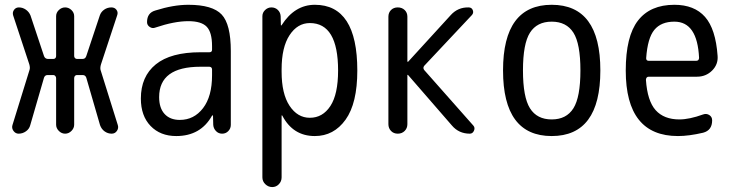

<svg xmlns="http://www.w3.org/2000/svg" viewBox="-20 -550 3040 790"><path d="M56.6 0Q43.9 0 35.6 -11.2Q27.3 -22.5 31.2 -35.2L101.6 -262.7Q104.5 -271.5 100.6 -285.2L34.2 -486.3Q30.3 -499 37.6 -509.3Q44.9 -519.5 57.6 -519.5Q73.2 -519.5 86.4 -510.3Q99.6 -501 105.5 -486.3L161.1 -319.3Q165 -308.6 175.8 -307.6H200.2Q205.1 -307.6 208 -311Q210.9 -314.5 210.9 -319.3V-483.4Q210.9 -498 222.2 -508.8Q233.4 -519.5 248 -519.5Q262.7 -519.5 273.9 -508.8Q285.2 -498 285.2 -483.4V-319.3Q285.2 -314.5 288.6 -311Q292 -307.6 295.9 -307.6H320.3Q331.1 -307.6 335 -319.3L390.6 -486.3Q395.5 -501 408.7 -510.3Q421.9 -519.5 438.5 -519.5Q452.1 -519.5 459.5 -509.3Q466.8 -499 461.9 -486.3L395.5 -285.2Q391.6 -272.5 393.6 -262.7L464.8 -35.2Q468.8 -22.5 460.9 -11.2Q453.1 0 439.5 0Q423.8 0 410.6 -9.3Q397.5 -18.6 391.6 -35.2L335 -230.5Q331.1 -241.2 320.3 -241.2H295.9Q292 -241.2 288.6 -237.8Q285.2 -234.4 285.2 -228.5V-37.1Q285.2 -22.5 273.9 -11.2Q262.7 0 248 0Q233.4 0 222.2 -11.2Q210.9 -22.5 210.9 -37.1V-228.5Q210.9 -233.4 207.5 -237.3Q204.1 -241.2 200.2 -241.2H175.8Q165 -241.2 161.1 -230.5L104.5 -35.2Q100.6 -19.5 86.9 -9.8Q73.2 0 56.6 0Z M804.7 -275.4Q634.8 -275.4 634.8 -150.4Q634.8 -105.5 657.2 -81.1Q679.7 -56.6 719.7 -56.6Q778.3 -56.6 815.4 -105Q852.5 -153.3 852.5 -240.2V-263.7Q852.5 -274.4 841.8 -275.4ZM705.1 9.8Q639.6 9.8 599.6 -31.7Q559.6 -73.2 559.6 -144.5Q559.6 -235.4 621.1 -285.2Q682.6 -335 804.7 -335H841.8Q852.5 -335 852.5 -345.7V-360.4Q852.5 -417 830.6 -439.9Q808.6 -462.9 754.9 -462.9Q697.3 -462.9 619.1 -436.5Q607.4 -431.6 596.2 -439Q585 -446.3 585 -459Q585 -497.1 619.1 -506.8Q693.4 -530.3 754.9 -530.3Q854.5 -530.3 892.1 -490.2Q929.7 -450.2 929.7 -339.8V-36.1Q929.7 -21.5 919.4 -10.7Q909.2 0 894 0Q878.9 0 868.7 -10.7Q858.4 -21.5 857.4 -36.1L856.4 -74.2Q856.4 -75.2 855.5 -75.2Q853.5 -75.2 852.5 -74.2Q805.7 9.8 705.1 9.8Z M1138.7 -264.6V-254.9Q1138.7 -164.1 1171.4 -114.7Q1204.1 -65.4 1254.9 -65.4Q1307.6 -65.4 1339.4 -113.8Q1371.1 -162.1 1371.1 -259.8Q1371.1 -455.1 1254.9 -455.1Q1204.1 -455.1 1171.4 -405.3Q1138.7 -355.5 1138.7 -264.6ZM1059.6 179.7V-483.4Q1059.6 -498 1070.8 -508.8Q1082 -519.5 1096.7 -519.5Q1112.3 -519.5 1123 -509.3Q1133.8 -499 1134.8 -483.4L1135.7 -446.3Q1135.7 -445.3 1136.7 -445.3Q1138.7 -445.3 1138.7 -446.3Q1192.4 -530.3 1275.4 -530.3Q1450.2 -530.3 1450.2 -259.8Q1450.2 -125 1401.9 -57.6Q1353.5 9.8 1275.4 9.8Q1185.5 9.8 1141.6 -74.2Q1141.6 -75.2 1139.6 -75.2Q1138.7 -75.2 1138.7 -74.2V179.7Q1138.7 196.3 1127.4 208Q1116.2 219.7 1100.1 219.7Q1084 219.7 1071.8 208Q1059.6 196.3 1059.6 179.7Z M1578.1 -39.1V-481.4Q1578.1 -498 1588.9 -508.8Q1599.6 -519.5 1616.7 -519.5Q1633.8 -519.5 1645 -508.8Q1656.2 -498 1656.2 -481.4V-295.9H1657.2H1659.2L1835 -488.3Q1864.3 -520.5 1908.2 -519.5Q1920.9 -519.5 1925.3 -508.3Q1929.7 -497.1 1921.9 -488.3L1725.6 -279.3Q1718.8 -270.5 1725.6 -261.7L1927.7 -33.2Q1935.5 -24.4 1930.2 -12.2Q1924.8 0 1913.1 0Q1868.2 0 1839.8 -33.2L1659.2 -241.2Q1658.2 -242.2 1657.2 -242.2Q1656.2 -242.2 1656.2 -241.2V-39.1Q1656.2 -22.5 1645 -11.2Q1633.8 0 1616.7 0Q1599.6 0 1588.9 -11.2Q1578.1 -22.5 1578.1 -39.1Z M2339.4 -415.5Q2310.5 -460.9 2250 -460.9Q2189.5 -460.9 2160.6 -415.5Q2131.8 -370.1 2131.8 -260.3Q2131.8 -150.4 2160.6 -104.5Q2189.5 -58.6 2250 -58.6Q2310.5 -58.6 2339.4 -104.5Q2368.2 -150.4 2368.2 -260.3Q2368.2 -370.1 2339.4 -415.5ZM2450.2 -260.3Q2450.2 9.8 2250 9.8Q2049.8 9.8 2049.8 -260.3Q2049.8 -530.3 2250 -530.3Q2450.2 -530.3 2450.2 -260.3Z M2754.9 -460.9Q2700.2 -460.9 2672.4 -427.2Q2644.5 -393.6 2638.7 -310.5Q2638.7 -299.8 2649.4 -299.8H2844.7Q2855.5 -299.8 2856.4 -311.5Q2849.6 -460.9 2754.9 -460.9ZM2769.5 9.8Q2554.7 9.8 2554.7 -259.8Q2554.7 -400.4 2605 -465.3Q2655.3 -530.3 2754.9 -530.3Q2836.9 -530.3 2880.9 -480.5Q2924.8 -430.7 2932.6 -320.3Q2935.5 -285.2 2910.2 -259.8Q2884.8 -234.4 2847.7 -234.4H2649.4Q2638.7 -234.4 2637.7 -221.7Q2643.6 -134.8 2677.7 -96.7Q2711.9 -58.6 2775.4 -58.6Q2816.4 -58.6 2873 -79.1Q2886.7 -84 2898.4 -76.7Q2910.2 -69.3 2910.2 -54.7Q2910.2 -13.7 2873 -3.9Q2814.5 9.8 2769.5 9.8Z"/></svg>

Font: Rounded-X Mgen+ 1m regular
Style: Regular
Weight: 400
Designer: [Source Han Sans]
Ryoko NISHIZUKA  (kana & ideographs); Paul D. Hunt (Latin, Greek & Cyrillic); Wenlong ZHANG  (bopomofo
Version: Version 1.059.20150602